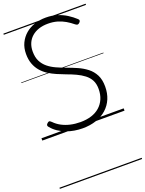

<svg xmlns="http://www.w3.org/2000/svg" viewBox="-236 -1042 1187 1569"><g transform="rotate(-20 357.5 -257.5)"><path d="M346 19Q311 19 274.5 13Q238 7 204 -6Q170 -19 140 -39Q110 -59 87 -87Q79 -96 79.5 -103.5Q80 -111 89 -119Q98 -128 105.5 -128.5Q113 -129 126 -116Q151 -90 184.5 -72Q218 -54 259 -44.5Q300 -35 346 -35Q399 -35 441.5 -48.5Q484 -62 514 -88.5Q544 -115 560.5 -153Q577 -191 577 -240Q577 -285 560.5 -316Q544 -347 514.5 -369.5Q485 -392 447.5 -409.5Q410 -427 368 -442Q331 -456 295 -471.5Q259 -487 227 -507.5Q195 -528 170.5 -556Q146 -584 131.5 -622Q117 -660 117 -710Q117 -763 137 -804.5Q157 -846 191.5 -875.5Q226 -905 271.5 -920Q317 -935 369 -935Q424 -935 468.5 -920.5Q513 -906 549 -883Q585 -860 614 -833Q623 -825 622.5 -817.5Q622 -810 614 -802Q604 -792 596.5 -792Q589 -792 578 -800Q549 -824 517.5 -842.5Q486 -861 449.5 -871.5Q413 -882 369 -882Q324 -882 288.5 -870Q253 -858 227.5 -835.5Q202 -813 188.5 -781.5Q175 -750 175 -710Q175 -660 192.5 -625.5Q210 -591 240 -566.5Q270 -542 309 -524.5Q348 -507 389 -492Q433 -476 476.5 -457Q520 -438 556 -410Q592 -382 613 -341Q634 -300 634 -240Q634 -181 614 -133.5Q594 -86 555.5 -51.5Q517 -17 464 1Q411 19 346 19ZM0 410H715V420H0ZM0 -20H715V0H0ZM0 -505H715V-500H0ZM0 -930H715V-920H0Z"/></g></svg>

Font: Playwrite DE Grund Guides
Style: Regular
Weight: 400
Designer: Veronika Burian, José Scaglione
Foundry: TypeTogether
Version: Version 1.003